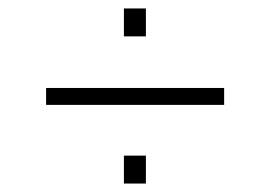

<svg xmlns="http://www.w3.org/2000/svg" viewBox="-20 -578 640 454"><path d="M89 -330V-370H510V-330ZM273 -144V-210H325V-144ZM273 -492V-558H325V-492Z"/></svg>

Font: SUSE Thin ExtraLight
Style: Regular
Weight: 250
Version: Version 1.000